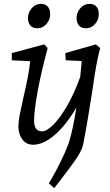

<svg xmlns="http://www.w3.org/2000/svg" viewBox="-20 -737 568 991"><path d="M124 -642Q124 -672 143.5 -694.5Q163 -717 191 -717Q214 -717 226.5 -703Q239 -689 239 -664Q239 -635 219.5 -613Q200 -591 173 -591Q150 -591 137.5 -604.5Q125 -618 124 -642ZM375 -642Q375 -672 394.5 -694.5Q414 -717 442 -717Q465 -717 477.5 -703Q490 -689 490 -664Q490 -635 470.5 -613Q451 -591 424 -591Q401 -591 388.5 -604.5Q376 -618 375 -642ZM340 -16Q359 -82 374 -182Q322 -92 263 -41Q204 10 151 10Q115 10 95 -18Q75 -46 75 -83Q75 -110 81 -140.5Q87 -171 100 -230Q128 -348 136 -421L41 -426V-463L208 -508L226 -489Q193 -367 174.5 -266.5Q156 -166 156 -114Q156 -59 197 -59Q221 -59 255.5 -93.5Q290 -128 327 -192Q364 -256 394 -340L402 -422L319 -426L317 -463L475 -508L497 -489Q487 -453 477.5 -401.5Q468 -350 456 -265Q446 -203 434 -129Q422 -55 409 9Q403 41 365.5 94Q328 147 260 234L232 209Q266 154 298 87Q330 20 340 -16Z"/></svg>

Font: Andada Pro
Style: Italic
Weight: 400
Italic angle: -7°
Designer: Carolina Giovagnoli
Foundry: Huerta Tipografica
Version: Version 3.005; ttfautohint (v1.8.4)